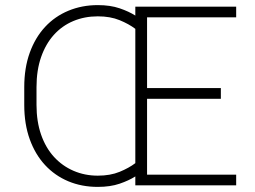

<svg xmlns="http://www.w3.org/2000/svg" viewBox="-20 -726 1000 752"><path d="M363 6Q300 6 247.5 -16Q195 -38 156.5 -79.5Q118 -121 96.5 -180.5Q75 -240 75 -315V-385Q75 -460 96.5 -519.5Q118 -579 156.5 -620.5Q195 -662 248 -684Q301 -706 363 -706Q412 -706 448.5 -693.5Q485 -681 510 -665V-700H905V-658H556V-381H845V-339H556V-42H905V0H510V-35Q485 -19 448.5 -6.5Q412 6 363 6ZM123 -315Q123 -250 141 -198.5Q159 -147 191.5 -111.5Q224 -76 268 -57Q312 -38 363 -38Q412 -38 448.5 -53Q485 -68 510 -87V-613Q485 -632 448.5 -647Q412 -662 363 -662Q311 -662 267 -643.5Q223 -625 191 -589.5Q159 -554 141 -502.5Q123 -451 123 -385Z"/></svg>

Font: PT Root UI Light
Style: Regular
Weight: 300
Designer: Vitaly Kuzmin
Foundry: ParaType Ltd.
Version: Version 2.000G